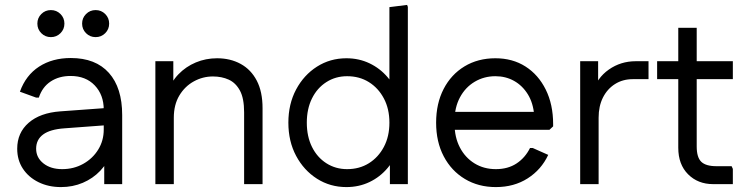

<svg xmlns="http://www.w3.org/2000/svg" viewBox="-20 -749 3046 781"><path d="M228 12Q177 12 136.5 -8Q96 -28 73 -63Q50 -98 50 -144Q50 -209 96.5 -249.5Q143 -290 225 -296L417 -310V-240L242 -227Q184 -223 155.5 -202Q127 -181 127 -144Q127 -108 156.5 -84.5Q186 -61 233 -61Q280 -61 318.5 -82.5Q357 -104 379.5 -140.5Q402 -177 402 -222V-303Q402 -363 365.5 -401.5Q329 -440 267 -440Q220 -440 186 -417.5Q152 -395 138 -352H127L61 -376Q85 -443 139 -478Q193 -513 268 -513Q369 -513 423 -452.5Q477 -392 477 -281V0H404V-145L430 -126Q418 -86 388 -54.5Q358 -23 317 -5.5Q276 12 228 12ZM369 -598Q346 -598 330 -614Q314 -630 314 -653Q314 -676 330 -692Q346 -708 369 -708Q392 -708 408 -692Q424 -676 424 -653Q424 -630 408 -614Q392 -598 369 -598ZM187 -598Q164 -598 148 -614Q132 -630 132 -653Q132 -676 148 -692Q164 -708 187 -708Q210 -708 226 -692Q242 -676 242 -653Q242 -630 226 -614Q210 -598 187 -598Z M612 0V-500H685V-355L663 -374Q676 -416 706 -447Q736 -478 776.5 -495Q817 -512 863 -512Q917 -512 959 -489Q1001 -466 1024.5 -421Q1048 -376 1048 -309V0H973V-292Q973 -349 956 -380.5Q939 -412 910.5 -425Q882 -438 846 -438Q805 -438 768.5 -418Q732 -398 709.5 -360.5Q687 -323 687 -270V0Z M1389 12Q1323 12 1269.5 -22Q1216 -56 1184.5 -115Q1153 -174 1153 -250Q1153 -326 1184.5 -385Q1216 -444 1269.5 -478Q1323 -512 1389 -512Q1440 -512 1483 -491.5Q1526 -471 1557 -434.5Q1588 -398 1603 -348V-152Q1588 -103 1557 -66Q1526 -29 1483 -8.5Q1440 12 1389 12ZM1392 -61Q1442 -61 1480.5 -85Q1519 -109 1541.5 -151.5Q1564 -194 1564 -250Q1564 -306 1541.5 -348.5Q1519 -391 1480.5 -415Q1442 -439 1392 -439Q1345 -439 1307.5 -415Q1270 -391 1249 -348.5Q1228 -306 1228 -250Q1228 -194 1249 -151.5Q1270 -109 1307.5 -85Q1345 -61 1392 -61ZM1566 0V-187L1578 -250L1564 -313V-720L1636 -729L1639 -721V0Z M1997 12Q1926 12 1871 -21Q1816 -54 1785 -113Q1754 -172 1754 -250Q1754 -328 1784.5 -387Q1815 -446 1869.5 -479Q1924 -512 1995 -512Q2065 -512 2117.5 -478.5Q2170 -445 2200 -384.5Q2230 -324 2230 -244V-235L2215 -221H1798V-294H2186L2153 -280Q2149 -330 2127 -365.5Q2105 -401 2071 -420Q2037 -439 1995 -439Q1949 -439 1911 -416.5Q1873 -394 1851 -353Q1829 -312 1829 -258V-245Q1829 -191 1850.5 -149.5Q1872 -108 1910 -84.5Q1948 -61 1997 -61Q2046 -61 2081 -84Q2116 -107 2136 -147H2147L2210 -119Q2182 -59 2126.5 -23.5Q2071 12 1997 12Z M2340 0V-500H2413V-355L2391 -374Q2408 -432 2456.5 -466Q2505 -500 2566 -500H2618V-427H2554Q2513 -427 2481.5 -407Q2450 -387 2432.5 -352Q2415 -317 2415 -270V0Z M2881 0Q2819 0 2779 -40Q2739 -80 2739 -148V-636H2814V-153Q2814 -109 2832.5 -91Q2851 -73 2894 -73H2956L2961 -62V0ZM2653 -427V-500H2961V-427Z"/></svg>

Font: Fustat
Style: Regular
Weight: 400
Designer: Mohamed Gaber, Khaled Hosny, Laura Garcia Mut
Foundry: Kief Type Foundry, Alif Type Foundry, Hard Type Foundry
Version: Version 1.007